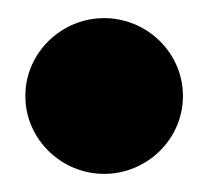

<svg xmlns="http://www.w3.org/2000/svg" viewBox="-20 -416 231 212"><path d="M8 -310C8 -262 48 -224 95 -224C142 -224 182 -262 182 -310C182 -358 142 -396 95 -396C48 -396 8 -358 8 -310Z"/></svg>

Font: Charger Pro
Style: UltraNar
Weight: 900
Designer: Jasper
Foundry: Cannot Into Space Fonts
Version: Version 1.09